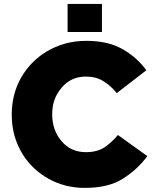

<svg xmlns="http://www.w3.org/2000/svg" viewBox="-20 -916 771 950"><path d="M314.5 -757.8Q356.4 -757.8 484.4 -757.8Q484.4 -793 484.4 -896.5Q441.4 -896.5 314.5 -896.5Q314.5 -861.3 314.5 -757.8ZM399.4 13.7Q515.6 13.7 586.9 -31.2Q659.2 -76.2 709 -143.6Q660.2 -178.7 563.5 -248Q531.2 -210 496.1 -186.5Q460 -163.1 405.3 -163.1Q331.1 -163.1 285.2 -216.8Q238.3 -271.5 238.3 -349.6Q238.3 -350.6 238.3 -351.6Q238.3 -428.7 285.2 -482.4Q331.1 -537.1 405.3 -537.1Q455.1 -537.1 491.2 -514.6Q528.3 -492.2 557.6 -455.1Q606.4 -492.2 704.1 -568.4Q657.2 -632.8 585.9 -672.9Q514.6 -713.9 407.2 -713.9Q351.6 -713.9 301.8 -700.2Q251 -685.5 209 -660.2Q130.9 -612.3 84 -531.2Q38.1 -449.2 38.1 -349.6Q38.1 -349.6 38.1 -347.7Q38.1 -293 51.8 -244.1Q66.4 -194.3 91.8 -153.3Q139.6 -76.2 220.7 -31.2Q301.8 13.7 399.4 13.7Z"/></svg>

Font: Big-Shock
Style: Black
Weight: 400